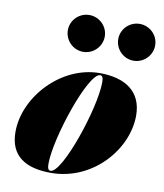

<svg xmlns="http://www.w3.org/2000/svg" viewBox="-82 -786 735 863"><g transform="rotate(10 285.5 -354.5)"><path d="M402.5 -635.5C402.5 -589 440.5 -551 486.5 -551C533 -551 571 -589 571 -635.5C571 -681.5 533 -719 486.5 -719C440.5 -719 402.5 -681.5 402.5 -635.5ZM172.5 -635.5C172.5 -589 210.5 -551 256.5 -551C303 -551 341 -589 341 -635.5C341 -681.5 303 -719 256.5 -719C210.5 -719 172.5 -681.5 172.5 -635.5ZM208.5 10C399.5 10 541.5 -155 541.5 -310C541.5 -420 464 -470 348 -470C172 -470 20 -304.5 20 -144.5C20 -34.5 92.5 10 208.5 10ZM205.5 1C194.5 1 191 -10 191 -29C191 -148 297 -461 351 -461C362 -461 365.5 -450 365.5 -431C365.5 -312 259.5 1 205.5 1Z"/></g></svg>

Font: Bodoni* 24pt Fatface
Style: Italic
Weight: 900
Italic angle: -13°
Version: Version 2.3